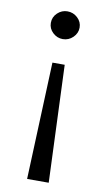

<svg xmlns="http://www.w3.org/2000/svg" viewBox="-81 -487 419 770"><g transform="rotate(10 128.5 -102.0)"><path d="M156 -234 175 243H87L106 -234ZM130 -447Q154 -447 171.5 -430.5Q189 -414 189 -391Q189 -368 171.5 -351Q154 -334 130 -334Q107 -334 89.5 -350.5Q72 -367 72 -390Q72 -414 89.5 -430.5Q107 -447 130 -447Z"/></g></svg>

Font: Teachers
Style: Regular
Weight: 400
Designer: Alfredo Marco Pradil, Chank Diesel
Version: Version 1.001